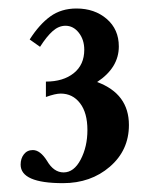

<svg xmlns="http://www.w3.org/2000/svg" viewBox="-20 -673 350 445"><path d="M126 -248.5Q27.8 -248.5 27.8 -291.5Q27.8 -305.7 35.4 -315.4Q43 -325.2 56.2 -325.2Q73.2 -325.2 88.9 -300.3Q104.5 -273.4 127.4 -273.4Q151.4 -273.4 167 -303.2Q182.6 -333 182.6 -371.6Q182.6 -411.6 165.5 -433.8Q148.4 -456.1 120.6 -456.1Q108.4 -456.1 86.4 -448.2V-483.9Q126.5 -483.9 150.9 -503.4Q175.3 -522.9 175.3 -557.6Q175.3 -581.1 162.6 -597.2Q149.9 -613.3 131.8 -613.3Q116.2 -613.3 102.3 -601.1Q88.4 -588.9 72.8 -564.5L48.8 -581.5Q71.3 -616.7 96.7 -635Q122.1 -653.3 157.2 -653.3Q199.2 -653.3 227.3 -629.2Q255.4 -605 255.4 -565.4Q255.4 -516.1 205.1 -482.9Q278.8 -455.6 278.8 -383.3Q278.8 -324.7 234.6 -286.6Q190.4 -248.5 126 -248.5Z"/></svg>

Font: Elstob 8pt
Style: Bold
Weight: 700
Designer: Peter S. Baker
Version: Version 1.015